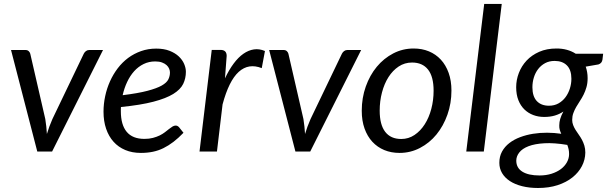

<svg xmlns="http://www.w3.org/2000/svg" viewBox="-20 -756 3030 958"><path d="M35 -506.5H107Q117 -506.5 123 -501Q129 -495.5 131 -488L206 -162Q209 -143 211 -124.5Q213 -106 214 -87.5Q219.5 -106 226.2 -124.2Q233 -142.5 241.5 -162L398 -488Q402 -496 409 -501.2Q416 -506.5 425 -506.5H494L240 0H166Z M907.5 -398Q907.5 -365 894 -337.2Q880.5 -309.5 844.5 -287.2Q808.5 -265 745.5 -248.5Q682.5 -232 583.5 -222Q583 -216.5 583 -211.2Q583 -206 583 -200.5Q583 -133.5 612.2 -98.2Q641.5 -63 700.5 -63Q724.5 -63 743.2 -68Q762 -73 776.8 -80.2Q791.5 -87.5 802.8 -96.2Q814 -105 823.2 -112.2Q832.5 -119.5 840.5 -124.5Q848.5 -129.5 856.5 -129.5Q866 -129.5 873.5 -121L895.5 -93.5Q870 -67 845.5 -48.2Q821 -29.5 795.8 -17Q770.5 -4.5 742.8 1.2Q715 7 683 7Q639.5 7 605 -7.5Q570.5 -22 546.5 -48.8Q522.5 -75.5 509.5 -113.5Q496.5 -151.5 496.5 -198.5Q496.5 -237.5 504.8 -276.2Q513 -315 528.8 -350Q544.5 -385 567.2 -415Q590 -445 619.2 -466.8Q648.5 -488.5 683.8 -501Q719 -513.5 759.5 -513.5Q798 -513.5 826 -502.5Q854 -491.5 872 -474.5Q890 -457.5 898.8 -437Q907.5 -416.5 907.5 -398ZM754.5 -449.5Q723 -449.5 696.5 -436.5Q670 -423.5 649.5 -400.8Q629 -378 614.5 -347.2Q600 -316.5 592 -281Q669 -290.5 715.5 -302.8Q762 -315 787 -329.2Q812 -343.5 820 -360Q828 -376.5 828 -394.5Q828 -403.5 824 -413.2Q820 -423 811.2 -431Q802.5 -439 788.5 -444.2Q774.5 -449.5 754.5 -449.5Z M975.5 0 1036.5 -507H1080.5Q1111 -507 1111 -477L1102.5 -365Q1122.5 -407.5 1145.8 -438.8Q1169 -470 1194.5 -487.8Q1220 -505.5 1247 -509.5Q1274 -513.5 1302 -501.5L1286 -416Q1220.5 -442 1171.2 -397.5Q1122 -353 1090.5 -235L1062.5 0Z M1323 -506.5H1395Q1405 -506.5 1411 -501Q1417 -495.5 1419 -488L1494 -162Q1497 -143 1499 -124.5Q1501 -106 1502 -87.5Q1507.5 -106 1514.2 -124.2Q1521 -142.5 1529.5 -162L1686 -488Q1690 -496 1697 -501.2Q1704 -506.5 1713 -506.5H1782L1528 0H1454Z M1982 -62.5Q2018.5 -62.5 2048.2 -82.5Q2078 -102.5 2099.2 -135.8Q2120.5 -169 2132 -212.5Q2143.5 -256 2143.5 -303.5Q2143.5 -373.5 2115.8 -408.8Q2088 -444 2036 -444Q1999 -444 1969.2 -424.2Q1939.5 -404.5 1918.5 -371.5Q1897.5 -338.5 1886 -295Q1874.5 -251.5 1874.5 -204Q1874.5 -134 1902 -98.2Q1929.5 -62.5 1982 -62.5ZM1973.5 7Q1932 7 1897.5 -7.2Q1863 -21.5 1838 -48.5Q1813 -75.5 1799 -114.5Q1785 -153.5 1785 -203.5Q1785 -267.5 1805 -324Q1825 -380.5 1860 -422.8Q1895 -465 1942.2 -489.5Q1989.5 -514 2044 -514Q2085.5 -514 2120 -499.8Q2154.5 -485.5 2179.5 -458.5Q2204.5 -431.5 2218.5 -392.5Q2232.5 -353.5 2232.5 -304Q2232.5 -240.5 2212.5 -184Q2192.5 -127.5 2157.8 -85Q2123 -42.5 2075.5 -17.8Q2028 7 1973.5 7Z M2306.5 0 2396 -736.5H2483.5L2394 0Z M2912 -366Q2912 -341 2906.2 -321Q2900.5 -301 2892 -284Q2883.5 -267 2873.5 -252Q2863.5 -237 2855 -222.2Q2846.5 -207.5 2840.8 -191.8Q2835 -176 2835 -157.5Q2835 -144 2839.8 -131.8Q2844.5 -119.5 2851.8 -107.8Q2859 -96 2867.8 -84Q2876.5 -72 2883.8 -58.5Q2891 -45 2895.8 -29.2Q2900.5 -13.5 2900.5 5.5Q2900 41 2883.5 72.8Q2867 104.5 2836.5 129Q2806 153.5 2762.5 167.8Q2719 182 2664.5 182Q2621 182 2585.2 173Q2549.5 164 2524.2 147.5Q2499 131 2485.2 107.8Q2471.5 84.5 2471.5 56.5Q2471.5 24.5 2485 0Q2498.5 -24.5 2521.5 -42.2Q2544.5 -60 2575 -71.5Q2605.5 -83 2639.8 -88.5Q2674 -94 2710 -93.8Q2746 -93.5 2780.5 -88.5Q2776 -98 2773 -108.2Q2770 -118.5 2770.5 -130.5Q2770.5 -146 2775.2 -162.5Q2780 -179 2791 -199.5Q2772 -186.5 2748.5 -179.5Q2725 -172.5 2695 -172.5Q2666 -172.5 2640.8 -182Q2615.5 -191.5 2596.5 -210Q2577.5 -228.5 2566.5 -256.2Q2555.5 -284 2555.5 -321Q2555.5 -357 2568.8 -391.8Q2582 -426.5 2607.5 -453.8Q2633 -481 2670.5 -497.5Q2708 -514 2757 -514Q2812 -514 2852.5 -488H2989.5L2986 -458.5Q2983.5 -440.5 2966 -434.5L2902.5 -423.5Q2907 -410.5 2909.5 -396.2Q2912 -382 2912 -366ZM2719 -228.5Q2746 -228.5 2766.8 -240.2Q2787.5 -252 2801.8 -271.2Q2816 -290.5 2823.5 -314.5Q2831 -338.5 2831 -363Q2831 -407 2808.8 -429.5Q2786.5 -452 2747.5 -452Q2720.5 -452 2700 -441Q2679.5 -430 2665.2 -411.5Q2651 -393 2643.8 -369.5Q2636.5 -346 2636.5 -320.5Q2636.5 -275.5 2658.2 -252Q2680 -228.5 2719 -228.5ZM2819.5 12.5Q2819.5 -0.5 2817 -11.8Q2814.5 -23 2810.5 -33Q2744.5 -44 2696.5 -41.2Q2648.5 -38.5 2617.2 -26.5Q2586 -14.5 2571 4.8Q2556 24 2556 45.5Q2556 81.5 2586.2 100.5Q2616.5 119.5 2672 119.5Q2705 119.5 2732.2 110.8Q2759.5 102 2778.8 87.5Q2798 73 2808.8 53.5Q2819.5 34 2819.5 12.5Z"/></svg>

Font: Lato
Style: Italic
Weight: 400
Italic angle: -7°
Designer: Lukasz Dziedzic
Foundry: tyPoland Lukasz Dziedzic
Version: Version 2.007; 2014-02-27